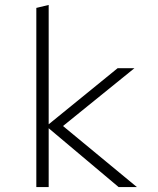

<svg xmlns="http://www.w3.org/2000/svg" viewBox="-20 -757 640 777"><path d="M127 0V-725L177 -737V-254L456 -481H524L235 -247L534 0H460L177 -238V0Z"/></svg>

Font: Red Hat Mono VF Light
Style: Regular
Weight: 300
Monospace: yes
Designer: Pentagram, MCKL
Foundry: Pentagram, MCKL
Version: Version 1.023